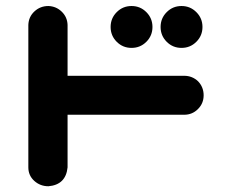

<svg xmlns="http://www.w3.org/2000/svg" viewBox="-20 -614 763 645"><path d="M351.6 -523.4Q351.6 -552.7 372.1 -573.2Q392.6 -593.8 421.9 -593.8Q451.2 -593.8 471.7 -573.2Q492.2 -552.7 492.2 -523.4Q492.2 -494.1 471.7 -473.6Q451.2 -453.1 421.9 -453.1Q392.6 -453.1 372.1 -473.6Q351.6 -494.1 351.6 -523.4ZM519.5 -523.4Q519.5 -552.7 540 -573.2Q560.5 -593.8 589.8 -593.8Q619.1 -593.8 639.6 -573.2Q660.2 -552.7 660.2 -523.4Q660.2 -494.1 639.6 -473.6Q619.1 -453.1 589.8 -453.1Q560.5 -453.1 540 -473.6Q519.5 -494.1 519.5 -523.4ZM142.6 -593.8Q168.9 -592.8 187.5 -574.7Q206.1 -556.6 207 -530.3V-359.4H598.6Q626 -359.4 645.5 -340.8Q664.1 -321.3 664.1 -293.9Q664.1 -266.6 645 -247.6Q626 -228.5 598.6 -228.5H207V-51.8Q201.2 6.8 142.6 11.7Q115.2 11.7 95.2 -6.3Q75.2 -24.4 75.2 -51.8V-530.3Q76.2 -557.6 95.7 -575.7Q115.2 -593.8 142.6 -593.8Z"/></svg>

Font: Nico Moji
Style: Regular
Weight: 400
Version: Version 1.02